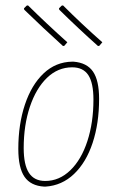

<svg xmlns="http://www.w3.org/2000/svg" viewBox="-20 -687 436 713"><path d="M253 -458Q303 -454 325.5 -421Q348 -388 348 -320Q348 -229 324 -156.5Q300 -84 255 -41Q210 2 149 6H144Q94 3 71 -30.5Q48 -64 48 -134Q48 -225 72.5 -298.5Q97 -372 142 -414.5Q187 -457 248 -458ZM68 -137Q68 -75 87.5 -45Q107 -15 148 -15Q200 -15 241 -54.5Q282 -94 304.5 -163Q327 -232 327 -317Q327 -379 308 -408Q289 -437 248 -437Q195 -437 154.5 -398Q114 -359 91 -290.5Q68 -222 68 -137ZM214 -516Q141 -582 70 -651L69 -656L79 -666L84 -667Q154 -598 230 -530L219 -517ZM344 -516Q270 -582 200 -651L199 -656L209 -666L214 -667Q283 -598 360 -530L349 -517Z"/></svg>

Font: Luna Sans Thin
Style: Italic
Weight: 250
Italic angle: -7°
Designer: Juan Pablo del Peral
Foundry: Huerta Tipografica
Version: Version 2.001; ttfautohint (v1.5)